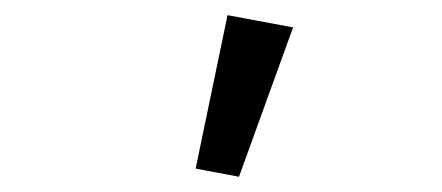

<svg xmlns="http://www.w3.org/2000/svg" viewBox="-20 -791 582 253"><path d="M294.9 -558.1 237.8 -568.8 279.8 -771 366.2 -754.9Z"/></svg>

Font: Source Sans Pro
Style: Regular
Weight: 400
Designer: Paul D. Hunt
Foundry: Adobe Systems Incorporated
Version: Version 3.006;hotconv 1.0.111;makeotfexe 2.5.65597